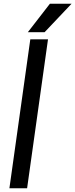

<svg xmlns="http://www.w3.org/2000/svg" viewBox="-20 -1000 400 1020"><path d="M141 -791H235L124 0H30ZM245 -980H360L217 -829H128Z"/></svg>

Font: Krub Medium
Style: Italic
Weight: 500
Italic angle: -8°
Designer: Ekaluck Peanpanawate
Foundry: Cadson Demak Co.,Ltd.
Version: Version 1.000; ttfautohint (v1.6)